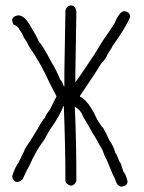

<svg xmlns="http://www.w3.org/2000/svg" viewBox="-20 -698 540 718"><path d="M246.1 -677.7Q262.2 -677.7 265.6 -654.3Q265.6 -632.8 261.7 -418V-390.6Q270 -398.9 334 -496.1L361.3 -541Q410.2 -611.3 410.2 -615.2Q427.7 -656.2 445.3 -656.2Q466.8 -652.8 466.8 -634.8Q450.7 -595.2 400.4 -525.4Q400.4 -522 382.8 -496.1Q376 -478 357.4 -459Q334 -419.9 279.3 -339.8V-335.9Q284.2 -335.9 298.8 -322.3Q322.8 -298.3 343.8 -250Q361.8 -220.7 365.2 -220.7Q375.5 -203.6 388.7 -173.8Q403.3 -154.3 412.1 -125Q414.6 -125 427.7 -91.8Q431.2 -91.8 441.4 -56.6Q451.2 -45.4 457 -19.5Q457 -3.9 435.5 0Q417.5 0 410.2 -29.3Q406.2 -32.7 377 -105.5Q374 -105.5 363.3 -136.7Q332.5 -192.9 324.2 -203.1Q324.2 -206.1 291 -261.7Q282.2 -286.6 259.8 -298.8Q265.6 -171.9 265.6 -21.5Q259.3 -3.9 244.1 -3.9Q224.6 -9.8 224.6 -23.4Q224.6 -145.5 218.8 -298.8V-300.8H216.8Q204.6 -266.1 164.1 -209L144.5 -173.8Q115.7 -137.2 87.9 -74.2Q80.6 -64 64.5 -27.3Q53.2 -17.6 44.9 -17.6Q29.3 -17.6 25.4 -39.1Q37.1 -75.7 50.8 -91.8Q50.8 -94.7 70.3 -132.8Q70.3 -139.6 93.8 -171.9L121.1 -216.8Q140.6 -252.4 148.4 -257.8Q148.4 -264.6 166 -287.1L191.4 -337.9L166 -386.7Q132.8 -460.9 87.9 -525.4Q82.5 -539.6 68.4 -558.6Q68.4 -565.4 50.8 -589.8Q50.8 -597.2 29.3 -607.4L25.4 -621.1Q25.4 -636.7 46.9 -640.6H48.8Q73.2 -640.6 97.7 -593.8Q114.7 -566.9 125 -543Q139.6 -528.3 173.8 -462.9Q190.4 -436.5 205.1 -400.4Q211.4 -396.5 218.8 -375H220.7V-427.7Q224.6 -630.4 224.6 -652.3V-656.2Q228 -677.7 246.1 -677.7Z"/></svg>

Font: CEF Fonts CJK Mono
Style: Regular
Weight: 400
Designer: PartyBoss (派对大魔王)
Version: Release 2.25